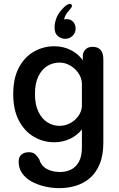

<svg xmlns="http://www.w3.org/2000/svg" viewBox="-20 -726 618 994"><path d="M288 248Q248 248 210.2 239Q172.5 230 142.2 213Q112 196 94.2 170.5Q76.5 145 76.5 111.5Q76.5 86.5 91.2 74.2Q106 62 129 62Q151.5 62 163.5 73.8Q175.5 85.5 183 98.5Q193 132.5 222 148.5Q251 164.5 291 164.5Q321.5 164.5 347 152.2Q372.5 140 388.2 112Q404 84 404 37V-56Q380.5 -25.5 342.8 -7.5Q305 10.5 260.5 10.5Q204.5 10.5 156 -17.5Q107.5 -45.5 78 -101.2Q48.5 -157 48.5 -239Q48.5 -321.5 78 -376.5Q107.5 -431.5 156 -459Q204.5 -486.5 260.5 -486.5Q307.5 -486.5 346 -467.2Q384.5 -448 408.5 -414L409 -445Q419.5 -483.5 459.5 -483.5Q515 -483.5 515 -418V11.5Q515 77.5 496.2 123Q477.5 168.5 445.2 196Q413 223.5 372.2 235.8Q331.5 248 288 248ZM288 -74.5Q316 -74.5 341.2 -87.2Q366.5 -100 383.8 -122.8Q401 -145.5 404 -174V-295.5Q402 -325 384.8 -349Q367.5 -373 342 -387.5Q316.5 -402 288 -402Q253.5 -402 224.8 -384.2Q196 -366.5 178.5 -330.5Q161 -294.5 161 -239Q161 -185 178.5 -148.2Q196 -111.5 224.8 -93Q253.5 -74.5 288 -74.5ZM317.5 -525Q297 -525 279.8 -539Q262.5 -553 262.5 -583.5Q262.5 -607.5 272.8 -634.5Q283 -661.5 313 -690Q321.5 -698.5 328.8 -702Q336 -705.5 341.5 -705.5Q352.5 -705.5 352.5 -695.5Q352.5 -691 348 -684.8Q343.5 -678.5 335 -669Q327 -660.5 320.5 -648.8Q314 -637 311.5 -625Q313 -626 317 -626.5Q321 -627 325 -627Q346.5 -627 359 -612.8Q371.5 -598.5 371.5 -577Q371.5 -556 355.5 -540.5Q339.5 -525 317.5 -525Z"/></svg>

Font: Sono Medium
Style: Regular
Weight: 500
Designer: Tyler Finck
Foundry: Tyler Finck
Version: Version 2.112